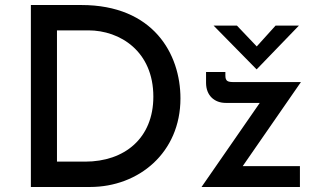

<svg xmlns="http://www.w3.org/2000/svg" viewBox="-20 -745 1269 765"><path d="M103 0H339C532 0 699 -136 699 -353C699 -530 591 -725 304 -725H103ZM924 -643H831L1002 -469H1003L1171 -643H1078L1003 -560ZM207 -101V-624H332C459 -624 591 -540 591 -360C591 -194 476 -101 319 -101ZM879 -335H1015L783 0H1175V-83H947L1179 -418H912C888 -418 878 -421 878 -444V-458H801V-415C801 -363 836 -335 879 -335Z"/></svg>

Font: Reem Kufi
Style: Regular
Weight: 400
Designer: Khaled Hosny
Version: Version 0.007